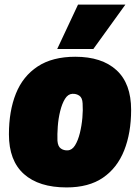

<svg xmlns="http://www.w3.org/2000/svg" viewBox="-20 -809 610 839"><path d="M271 10Q150 10 84.5 -48.5Q19 -107 19 -222Q19 -324 49.5 -400Q80 -476 144.5 -518.5Q209 -561 309 -561Q425 -561 489 -502.5Q553 -444 553 -329Q553 -228 522.5 -151.5Q492 -75 430 -32.5Q368 10 271 10ZM276 -152Q295 -153 308 -174Q321 -195 329 -227.5Q337 -260 340 -294.5Q343 -329 341 -357Q340 -382 326.5 -391Q313 -400 296 -399Q277 -398 264 -377Q251 -356 243 -323.5Q235 -291 232.5 -256.5Q230 -222 231 -194Q233 -169 246 -160Q259 -151 276 -152ZM230 -595 321 -789H528L388 -595Z"/></svg>

Font: Georama Black
Style: Italic
Weight: 900
Italic angle: -9°
Designer: Jean-Baptiste Levee
Foundry: Production Type
Version: Version 1.000